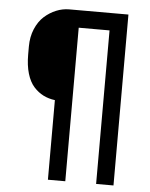

<svg xmlns="http://www.w3.org/2000/svg" viewBox="-52 -763 629 806"><g transform="rotate(5 262.5 -360.0)"><path d="M180.2 -335.4Q153.3 -338.9 131.3 -349.9Q109.4 -360.8 90.8 -381.3Q72.3 -401.9 62 -436.3Q51.8 -470.7 51.8 -516.1V-550.3Q51.8 -590.8 65.9 -624.3Q80.1 -657.7 102.8 -678Q125.5 -698.2 152.3 -709.2Q179.2 -720.2 207 -720.2H456.5V0H383.3V-647H253.4V0H180.2Z"/></g></svg>

Font: Anka/Coder Condensed
Style: Regular
Weight: 400
Width: 4
Monospace: yes
Version: Version 1.100